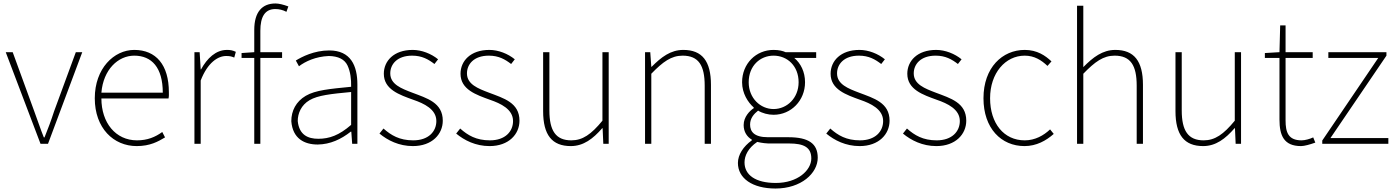

<svg xmlns="http://www.w3.org/2000/svg" viewBox="-20 -827 8032 1104"><path d="M213 0H256L453 -527H416L291 -187C274 -134 255 -84 236 -37H232C213 -84 196 -136 177 -187L53 -527H13Z M766 13C843 13 889 -13 929 -37L913 -68C873 -39 828 -20 768 -20C644 -20 563 -122 563 -261H949C952 -274 951 -286 951 -297C951 -454 877 -540 752 -540C635 -540 525 -433 525 -262C525 -90 633 13 766 13ZM563 -294C574 -427 659 -507 752 -507C852 -507 916 -439 916 -294Z M1098 0H1134V-364C1174 -468 1234 -505 1280 -505C1301 -505 1310 -503 1327 -496L1336 -529C1317 -538 1304 -540 1285 -540C1221 -540 1171 -492 1136 -428H1134L1128 -527H1098Z M1638 -790C1608 -801 1583 -807 1564 -807C1488 -807 1442 -759 1442 -655V-527L1369 -522V-494H1442V0H1477V-494H1602V-527H1477V-650C1477 -730 1503 -775 1563 -775C1585 -775 1606 -770 1627 -759Z M1807 4C1879 3 1941 -26 1997 -70H2000L2005 0H2035V-341C2035 -449 1997 -537 1873 -537C1786 -537 1715 -500 1681 -479L1699 -446C1736 -474 1795 -502 1871 -505C1925 -504 1961 -486 1978 -451C1995 -415 2000 -372 1999 -328C1878 -316 1794 -309 1738 -276C1682 -243 1655 -190 1655 -130C1663 -29 1731 4 1807 4ZM1810 -29C1751 -29 1700 -51 1692 -131C1692 -175 1712 -223 1760 -251C1808 -279 1882 -287 1999 -298V-109C1930 -49 1874 -29 1810 -29Z M2354 13C2465 13 2526 -56 2526 -133C2526 -237 2435 -262 2351 -294C2288 -318 2224 -342 2224 -405C2224 -457 2263 -507 2350 -507C2406 -507 2443 -486 2478 -459L2499 -486C2460 -518 2405 -540 2353 -540C2244 -540 2187 -476 2187 -403C2187 -312 2277 -282 2357 -253C2418 -232 2489 -199 2489 -131C2489 -71 2444 -20 2356 -20C2277 -20 2229 -49 2185 -88L2162 -59C2209 -20 2274 13 2354 13Z M2795 13C2906 13 2967 -56 2967 -133C2967 -237 2876 -262 2792 -294C2729 -318 2665 -342 2665 -405C2665 -457 2704 -507 2791 -507C2847 -507 2884 -486 2919 -459L2940 -486C2901 -518 2846 -540 2794 -540C2685 -540 2628 -476 2628 -403C2628 -312 2718 -282 2798 -253C2859 -232 2930 -199 2930 -131C2930 -71 2885 -20 2797 -20C2718 -20 2670 -49 2626 -88L2603 -59C2650 -20 2715 13 2795 13Z M3262 13C3335 13 3390 -29 3443 -90H3445L3449 0H3480V-527H3444V-133C3379 -54 3330 -20 3265 -20C3176 -20 3139 -75 3139 -192V-527H3103V-188C3103 -51 3154 13 3262 13Z M3689 0H3725V-403C3792 -472 3840 -507 3905 -507C3997 -507 4032 -451 4032 -334V0H4068V-339C4068 -476 4017 -540 3909 -540C3836 -540 3783 -499 3727 -443H3725L3719 -527H3689Z M4439 257C4587 257 4682 169 4682 80C4682 -1 4630 -38 4513 -38H4396C4315 -38 4293 -71 4293 -111C4293 -147 4315 -172 4339 -191C4363 -176 4397 -167 4428 -167C4529 -167 4609 -249 4609 -354C4609 -414 4584 -463 4547 -494H4673V-527H4497C4482 -534 4459 -540 4428 -540C4327 -540 4247 -461 4247 -354C4247 -290 4281 -238 4314 -209V-205C4291 -190 4256 -155 4256 -108C4256 -68 4276 -40 4303 -24V-20C4254 15 4223 63 4223 110C4223 198 4306 257 4439 257ZM4428 -200C4352 -200 4285 -263 4285 -354C4285 -449 4351 -507 4428 -507C4507 -507 4572 -448 4572 -354C4572 -263 4505 -200 4428 -200ZM4441 225C4324 225 4261 179 4261 107C4261 68 4282 24 4334 -11C4363 -4 4391 -2 4398 -2H4518C4602 -2 4645 20 4645 84C4645 152 4567 225 4441 225Z M4923 13C5034 13 5095 -56 5095 -133C5095 -237 5004 -262 4920 -294C4857 -318 4793 -342 4793 -405C4793 -457 4832 -507 4919 -507C4975 -507 5012 -486 5047 -459L5068 -486C5029 -518 4974 -540 4922 -540C4813 -540 4756 -476 4756 -403C4756 -312 4846 -282 4926 -253C4987 -232 5058 -199 5058 -131C5058 -71 5013 -20 4925 -20C4846 -20 4798 -49 4754 -88L4731 -59C4778 -20 4843 13 4923 13Z M5364 13C5475 13 5536 -56 5536 -133C5536 -237 5445 -262 5361 -294C5298 -318 5234 -342 5234 -405C5234 -457 5273 -507 5360 -507C5416 -507 5453 -486 5488 -459L5509 -486C5470 -518 5415 -540 5363 -540C5254 -540 5197 -476 5197 -403C5197 -312 5287 -282 5367 -253C5428 -232 5499 -199 5499 -131C5499 -71 5454 -20 5366 -20C5287 -20 5239 -49 5195 -88L5172 -59C5219 -20 5284 13 5364 13Z M5871 13C5939 13 5995 -18 6039 -57L6018 -83C5981 -48 5932 -20 5872 -20C5752 -20 5673 -118 5673 -262C5673 -407 5761 -507 5872 -507C5928 -507 5968 -481 6003 -448L6026 -474C5991 -507 5944 -540 5872 -540C5744 -540 5635 -439 5635 -262C5635 -89 5737 13 5871 13Z M6173 0H6209V-403C6276 -472 6324 -507 6389 -507C6481 -507 6516 -451 6516 -334V0H6552V-339C6552 -476 6501 -540 6393 -540C6320 -540 6265 -498 6209 -441V-794H6173Z M6898 13C6971 13 7026 -29 7079 -90H7081L7085 0H7116V-527H7080V-133C7015 -54 6966 -20 6901 -20C6812 -20 6775 -75 6775 -192V-527H6739V-188C6739 -51 6790 13 6898 13Z M7461 13C7480 13 7512 4 7543 -7L7531 -37C7512 -28 7484 -20 7464 -20C7387 -20 7372 -67 7372 -135V-494H7528V-527H7372V-681H7341L7337 -527L7253 -522V-494H7337V-140C7337 -48 7362 13 7461 13Z M7583 0H7963V-33H7630L7952 -507V-527H7618V-494H7905L7583 -19Z"/></svg>

Font: SSpoqa Han Sans Neo Thin
Style: Regular
Weight: 100
Designer: [Spoqa Han Sans Neo] Dong-huui Kim  Younghwa Kang  Yujin Lee  [Noto Sans] Ryoko NISHIZUKA  (kana & ideographs); Paul D. 
Foundry: Spoqa (http://www.spoqa-han-sans.com)
Version: Version 1.000